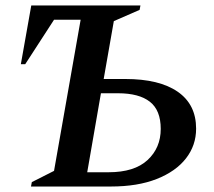

<svg xmlns="http://www.w3.org/2000/svg" viewBox="-20 -680 781 700"><path d="M492 -660 489 -644 395 -603 358 -392H437Q561 -392 628 -345.5Q695 -299 695 -211Q695 -150 658 -102.5Q621 -55 551.5 -27.5Q482 0 384 0H93L96 -16L177 -57L274 -608H177L72 -446H56L94 -660ZM298 -52H376Q470 -52 518 -96.5Q566 -141 566 -210Q566 -278 526.5 -309Q487 -340 410 -340H348Z"/></svg>

Font: Spectral SC SemiBold
Style: Italic
Weight: 600
Italic angle: -10°
Designer: Jean-Baptiste Levee
Foundry: Production Type
Version: Version 2.001